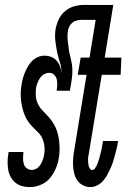

<svg xmlns="http://www.w3.org/2000/svg" viewBox="-20 -755 540 783"><path d="M102 8Q85 8 70 4Q55 0 43 -10Q31 -20 23.5 -33.5Q16 -47 13.5 -63Q11 -79 11 -95Q11 -111 14 -128L15 -135H76L75 -131Q74 -120 74 -108.5Q74 -97 77 -86.5Q80 -76 89 -69Q98 -62 109 -62Q120 -62 129.5 -68Q139 -74 145 -83.5Q151 -93 154.5 -103Q158 -113 160 -124Q163 -140 161.5 -156.5Q160 -173 154 -187.5Q148 -202 137.5 -213Q127 -224 116 -234.5Q105 -245 96 -257.5Q87 -270 81.5 -283.5Q76 -297 72 -312Q68 -327 66 -343.5Q64 -360 64.5 -377Q65 -394 68 -410Q70 -423 73.5 -436Q77 -449 82.5 -461.5Q88 -474 95 -486Q102 -498 112 -507.5Q122 -517 135 -522.5Q148 -528 161 -528Q175 -528 188.5 -523Q202 -518 211 -507.5Q220 -497 225 -483.5Q230 -470 231 -456Q231 -480 224 -501.5Q217 -523 212.5 -545Q208 -567 205.5 -590.5Q203 -614 207 -638Q211 -658 220 -677Q229 -696 246 -710Q263 -724 283 -729.5Q303 -735 323 -735H411L401 -674H313Q303 -674 293 -671.5Q283 -669 275 -662.5Q267 -656 262.5 -646.5Q258 -637 257 -628Q254 -609 256 -592Q258 -575 260 -558Q262 -541 266.5 -524.5Q271 -508 273.5 -491Q276 -474 275 -456Q274 -438 271 -420L265 -385H211Q213 -397 213.5 -408.5Q214 -420 211.5 -431Q209 -442 201 -450Q193 -458 181 -458Q171 -458 160.5 -452.5Q150 -447 143.5 -437.5Q137 -428 133 -417.5Q129 -407 127 -397Q125 -380 126 -364Q127 -348 133.5 -333.5Q140 -319 150 -308Q160 -297 170.5 -286.5Q181 -276 190 -263.5Q199 -251 205.5 -237.5Q212 -224 216 -208.5Q220 -193 221.5 -177Q223 -161 223 -144.5Q223 -128 220 -112Q217 -90 207.5 -68Q198 -46 183.5 -28.5Q169 -11 146.5 -1.5Q124 8 102 8ZM349 8Q333 8 319 1Q305 -6 296 -18.5Q287 -31 283 -46.5Q279 -62 278 -78Q277 -94 278.5 -110.5Q280 -127 283 -144L333 -450H297L309 -520H345L380 -735H442L407 -520H475L472 -450H395L343 -133Q342 -126 340.5 -119Q339 -112 339 -105.5Q339 -99 339.5 -92Q340 -85 341.5 -79Q343 -73 346.5 -67.5Q350 -62 357 -62Q363 -62 367 -68Q371 -74 374 -79.5Q377 -85 379 -91Q381 -97 383 -103Q385 -109 386.5 -115Q388 -121 389.5 -127Q391 -133 392.5 -138.5Q394 -144 395 -150Q396 -156 397 -162Q398 -168 399 -174L400 -180H462L460 -171Q458 -158 454.5 -144.5Q451 -131 447.5 -117.5Q444 -104 439.5 -91Q435 -78 429 -65Q423 -52 416 -39.5Q409 -27 399.5 -16.5Q390 -6 376.5 1Q363 8 349 8Z"/></svg>

Font: Iosevka Oblique
Style: Regular
Weight: 400
Italic angle: -9°
Monospace: yes
Designer: Belleve Invis
Foundry: Belleve Invis
Version: Version 32.5.0; ttfautohint (v1.8.4)